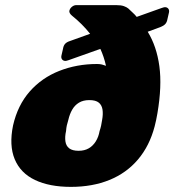

<svg xmlns="http://www.w3.org/2000/svg" viewBox="-20 -720 681 750"><path d="M257 10Q173 10 116.5 -17Q60 -44 37.5 -98Q15 -152 31 -230Q49 -309 96 -362.5Q143 -416 211.5 -443Q280 -470 359 -470Q370 -470 378 -468Q386 -466 394 -463Q390 -481 384.5 -497.5Q379 -514 372 -529L248 -485Q239 -482 236 -482Q227 -482 222.5 -488Q218 -494 220 -503L226 -529Q228 -542 234.5 -549Q241 -556 254 -560L332 -588Q317 -607 299 -625Q281 -643 261 -659Q255 -664 252.5 -669Q250 -674 251 -678Q253 -687 261 -693.5Q269 -700 278 -700H434Q453 -700 464 -696Q475 -692 481 -687Q490 -678 498.5 -670.5Q507 -663 514 -654L612 -689Q621 -692 624 -692Q633 -692 637.5 -686Q642 -680 640 -671L634 -645Q632 -633 625.5 -626Q619 -619 606 -614L557 -596Q592 -539 602.5 -461.5Q613 -384 595 -278Q593 -265 590 -251.5Q587 -238 584 -226Q564 -150 519 -97Q474 -44 407.5 -17Q341 10 257 10ZM287 -131Q310 -131 326.5 -140.5Q343 -150 354 -167.5Q365 -185 369 -208Q373 -220 375 -229.5Q377 -239 379 -252Q383 -274 380.5 -291.5Q378 -309 366 -319Q354 -329 329 -329Q305 -329 288.5 -319Q272 -309 262 -291.5Q252 -274 247 -252Q243 -239 241 -230Q239 -221 238 -208Q233 -186 235.5 -168Q238 -150 250.5 -140.5Q263 -131 287 -131Z"/></svg>

Font: Rubik Light ExtraBold
Style: Italic
Weight: 800
Italic angle: -12°
Version: Version 2.104